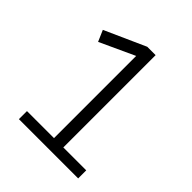

<svg xmlns="http://www.w3.org/2000/svg" viewBox="-180 -747 859 859"><g transform="rotate(45 250.0 -317.5)"><path d="M454 0H79V-51H250V-571L85 -495L62 -548L256 -635H309V-51H454Z"/></g></svg>

Font: Lekton
Style: Regular
Weight: 400
Designer: Paolo Mazzetti, Luciano Perondi, Raffaele Flato, Elena Papassissa, Emilio Macchia, Michela Povoleri, Tobias Seemiller, R
Version: Version 34.000